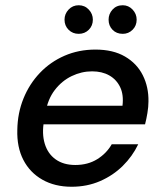

<svg xmlns="http://www.w3.org/2000/svg" viewBox="-20 -700 621 732"><path d="M253 12Q189 12 141.5 -15Q94 -42 69 -90.5Q44 -139 46 -205Q47 -269 69.5 -324.5Q92 -380 132 -422Q172 -464 226 -487.5Q280 -511 344 -511Q411 -511 456.5 -484.5Q502 -458 524.5 -413Q547 -368 546 -313Q546 -293 542 -269Q538 -245 533 -226H121L133 -297H447Q452 -339 438 -368Q424 -397 396.5 -412.5Q369 -428 331 -428Q291 -428 253.5 -410Q216 -392 189 -357Q162 -322 153 -269L148 -240Q139 -191 150.5 -152.5Q162 -114 192 -92.5Q222 -71 267 -71Q315 -71 350.5 -93Q386 -115 406 -150H507Q485 -104 448 -67.5Q411 -31 361.5 -9.5Q312 12 253 12ZM280 -571Q257 -571 241.5 -586.5Q226 -602 226 -625Q226 -647 241.5 -663.5Q257 -680 280 -680Q303 -680 318.5 -663.5Q334 -647 334 -625Q334 -602 318.5 -586.5Q303 -571 280 -571ZM448 -571Q424 -571 409 -586.5Q394 -602 394 -625Q394 -647 409 -663.5Q424 -680 448 -680Q470 -680 485.5 -663.5Q501 -647 501 -625Q501 -602 485.5 -586.5Q470 -571 448 -571Z"/></svg>

Font: DM Sans 20pt Medium
Style: Italic
Weight: 500
Italic angle: -10°
Version: Version 4.004;gftools[0.9.30]